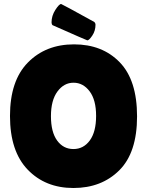

<svg xmlns="http://www.w3.org/2000/svg" viewBox="-20 -931 736 961"><path d="M243 -805Q238 -810 238 -819Q238 -852 257 -881.5Q276 -911 286 -911Q289 -911 452 -821Q458 -815 458 -807Q458 -777 442 -753Q426 -729 417 -729Q415 -729 243 -805ZM347.5 10Q207 10 118.5 -82Q30 -174 30 -350.5Q30 -527 119.5 -618Q209 -709 350.5 -709Q492 -709 579 -619.5Q666 -530 666 -348.5Q666 -167 577 -78.5Q488 10 347.5 10ZM348 -517Q300 -517 267.5 -473Q235 -429 235 -349.5Q235 -270 266 -227.5Q297 -185 347.5 -185Q398 -185 429.5 -228Q461 -271 461 -351Q461 -431 428.5 -474Q396 -517 348 -517Z"/></svg>

Font: Lilita One
Style: Regular
Weight: 400
Designer: Juan Montoreano
Foundry: Juan Montoreano
Version: Version 1.002